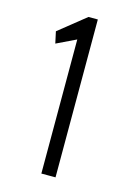

<svg xmlns="http://www.w3.org/2000/svg" viewBox="-100 -678 513 733"><g transform="rotate(15 156.5 -312.0)"><path d="M138 0V-530L61 -493L51 -539L157 -624H194V0Z"/></g></svg>

Font: Inconsolata ExtraCondensed Thin
Style: Regular
Weight: 100
Width: 2
Monospace: yes
Designer: Raph Levien, Cyreal, Brenton Simpson
Foundry: Raph Levien, Cyreal, Google
Version: Version 3.100; ttfautohint (v1.8.4.7-5d5b)